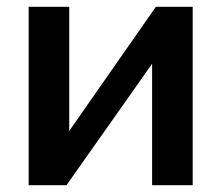

<svg xmlns="http://www.w3.org/2000/svg" viewBox="-20 -543 649 563"><path d="M64 0V-523H183V-159L437 -523H545V0H426V-356L175 0Z"/></svg>

Font: Rising Sun SemiBold
Style: Regular
Weight: 600
Designer: Matt McInerney, Pablo Impallari, Rodrigo Fuenzalida (Raleway font), Stephen Hutchings (Greek), Cristiano Sobral (main ch
Foundry: The Rising Sun Project Authors
Version: Version 4.327; ttfautohint (v1.8.4.7-5d5b-dirty)